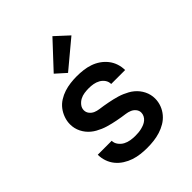

<svg xmlns="http://www.w3.org/2000/svg" viewBox="-221 -909 1042 1042"><g transform="rotate(-45 300.0 -388.5)"><path d="M298 8Q273 8 247.5 5Q222 2 198 -6Q174 -14 152 -28Q130 -42 114 -61.5Q98 -81 89.5 -105.5Q81 -130 81 -156H188Q188 -138 199.5 -122.5Q211 -107 227 -98.5Q243 -90 261.5 -87Q280 -84 298 -84Q310 -84 322 -85Q334 -86 346 -89Q358 -92 369 -96.5Q380 -101 389.5 -109Q399 -117 404.5 -128Q410 -139 410 -151Q410 -166 400 -178.5Q390 -191 375.5 -197Q361 -203 346 -205Q331 -207 315.5 -209.5Q300 -212 285 -215Q270 -218 255 -221.5Q240 -225 225 -229.5Q210 -234 196 -240Q182 -246 168.5 -253.5Q155 -261 143 -271Q131 -281 121.5 -293Q112 -305 105 -319Q98 -333 94.5 -348Q91 -363 91 -379Q91 -403 99.5 -427Q108 -451 123 -470.5Q138 -490 159.5 -503.5Q181 -517 204.5 -524.5Q228 -532 252.5 -535Q277 -538 302 -538Q326 -538 351 -535Q376 -532 399.5 -524Q423 -516 443.5 -502Q464 -488 479.5 -468.5Q495 -449 503 -425Q511 -401 511 -376H404Q404 -394 394 -408.5Q384 -423 368.5 -431.5Q353 -440 336 -443Q319 -446 302 -446Q285 -446 267.5 -443.5Q250 -441 235 -433Q220 -425 209 -411Q198 -397 198 -380Q198 -364 208 -351.5Q218 -339 232 -333Q246 -327 261.5 -325Q277 -323 292 -320.5Q307 -318 322.5 -315Q338 -312 353 -308.5Q368 -305 383 -300.5Q398 -296 412 -290Q426 -284 439.5 -276.5Q453 -269 465 -259Q477 -249 486.5 -237Q496 -225 503 -211Q510 -197 513.5 -182Q517 -167 517 -152Q517 -126 508 -102Q499 -78 482.5 -58.5Q466 -39 444 -26Q422 -13 398 -5.5Q374 2 349 5Q324 8 298 8ZM281 -584 223 -636 362 -785 438 -715Z"/></g></svg>

Font: Iosevka Curly SmBdEx
Style: Regular
Weight: 600
Width: 7
Monospace: yes
Designer: Belleve Invis
Foundry: Belleve Invis
Version: Version 11.1.0; ttfautohint (v1.8.3)